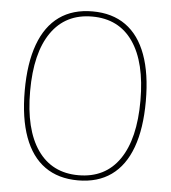

<svg xmlns="http://www.w3.org/2000/svg" viewBox="-52 -757 724 815"><g transform="rotate(5 310.0 -350.0)"><path d="M310 10Q226 10 168.5 -31Q111 -72 81.5 -152.5Q52 -233 52 -350Q52 -467 81.5 -547.5Q111 -628 168.5 -669Q226 -710 310 -710Q394 -710 451.5 -669Q509 -628 538.5 -547.5Q568 -467 568 -350Q568 -233 538.5 -152.5Q509 -72 451.5 -31Q394 10 310 10ZM310 -12Q424 -12 484.5 -99.5Q545 -187 545 -350Q545 -513 484.5 -600.5Q424 -688 310 -688Q197 -688 136 -600.5Q75 -513 75 -350Q75 -187 136 -99.5Q197 -12 310 -12Z"/></g></svg>

Font: Lexend Deca Thin
Style: Regular
Weight: 250
Designer: Bonnie Shaver-Troup, Thomas Jockin
Foundry: Lexend
Version: Version 1.007